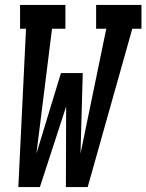

<svg xmlns="http://www.w3.org/2000/svg" viewBox="-20 -755 591 775"><path d="M54 0 85 -639H61V-735H244V-639H190L127 -135L226 -460H314L305 -135L409 -639H368V-735H551V-639H514L334 0H246L247 -325L141 0Z"/></svg>

Font: Iosevka Gothic
Style: Bold Italic
Weight: 700
Italic angle: -9°
Monospace: yes
Designer: Belleve Invis
Foundry: Belleve Invis
Version: Version 15.5.1; ttfautohint (v1.8.4)